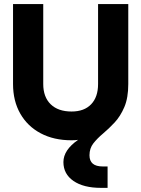

<svg xmlns="http://www.w3.org/2000/svg" viewBox="-20 -670 682 928"><path d="M43 -650.5H189V-264Q189 -201 225 -166Q261 -131 326 -131Q387 -131 420.5 -166Q454 -201 454 -264V-650.5H600V-264Q600 -197 581 -152.5Q562 -108 534 -78Q506 -48 478 -24.5Q450 -1 431.2 23Q412.5 47 412.5 80.5Q412.5 134.5 476 134.5H500V238H468Q383.5 238 335 204.5Q286.5 171 286.5 113.5Q286.5 55 357.5 6Q342.5 8 325.5 8Q240 8 176.5 -25.8Q113 -59.5 78 -120.8Q43 -182 43 -264Z"/></svg>

Font: Overused Grotesk
Style: Bold
Weight: 710
Version: Version 0.004